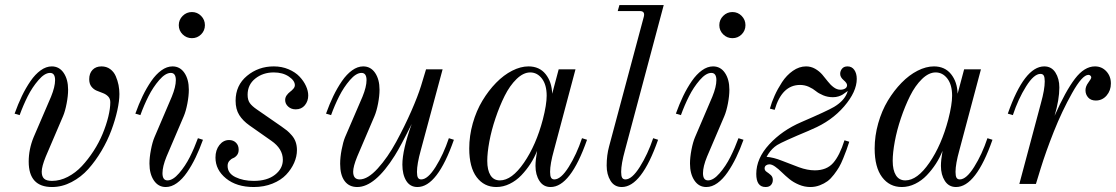

<svg xmlns="http://www.w3.org/2000/svg" viewBox="-20 -732 4440 764"><path d="M58.1 -273.9 38.1 -279.8Q51.8 -317.9 67.1 -349.9Q82.5 -381.8 101.3 -409.2Q120.1 -436.5 141.8 -452.1Q163.6 -467.8 186 -467.8Q215.8 -467.8 233.4 -441.9Q251 -416 251 -375Q251 -350.6 245.1 -320.1Q239.3 -289.6 231 -270L162.1 -108.9Q146 -69.3 146 -48.8Q146 -29.8 155.5 -21Q165 -12.2 187 -12.2Q218.8 -12.2 249.8 -28.3Q280.8 -44.4 305.7 -71Q330.6 -97.7 352.3 -131.1Q374 -164.6 388.4 -199.5Q402.8 -234.4 410.9 -267.3Q418.9 -300.3 418.9 -325.2Q418.9 -339.4 410.4 -348.1Q401.9 -356.9 389.4 -361.6Q377 -366.2 364.5 -371.3Q352.1 -376.5 343.5 -387.7Q335 -398.9 335 -417Q335 -439.9 348.1 -453.9Q361.3 -467.8 383.8 -467.8Q403.8 -467.8 418.5 -457Q433.1 -446.3 440.7 -428.7Q448.2 -411.1 451.7 -393.6Q455.1 -376 455.1 -357.9Q455.1 -330.1 446.8 -292.5Q438.5 -254.9 423.1 -213.4Q407.7 -171.9 383.8 -131.6Q359.9 -91.3 331.3 -59.3Q302.7 -27.3 264.9 -7.6Q227.1 12.2 187 12.2Q94.2 12.2 94.2 -88.9Q94.2 -138.2 113.8 -186L183.1 -347.2Q199.2 -386.7 199.2 -413.1Q199.2 -441.9 179.2 -441.9Q157.7 -441.9 133.1 -413.3Q108.4 -384.8 90.3 -348.9Q72.3 -313 58.1 -273.9Z M706.8 -668.7Q722.2 -684.1 743.7 -684.1Q765.1 -684.1 780.3 -668.7Q795.4 -653.3 795.4 -631.8Q795.4 -610.4 780.3 -595.2Q765.1 -580.1 743.7 -580.1Q722.2 -580.1 706.8 -595.2Q691.4 -610.4 691.4 -631.8Q691.4 -653.3 706.8 -668.7ZM538.6 -273.9 518.6 -279.8Q532.2 -317.9 547.6 -349.9Q563 -381.8 581.8 -409.2Q600.6 -436.5 622.3 -452.1Q644 -467.8 666.5 -467.8Q696.3 -467.8 713.9 -441.9Q731.4 -416 731.4 -375Q731.4 -350.6 725.6 -320.1Q719.7 -289.6 711.4 -270L642.6 -108.9Q626.5 -69.3 626.5 -43Q626.5 -14.2 646.5 -14.2Q668 -14.2 692.6 -42.7Q717.3 -71.3 735.4 -107.2Q753.4 -143.1 767.6 -182.1L787.6 -175.8Q773.9 -137.7 758.5 -105.7Q743.2 -73.7 724.4 -46.4Q705.6 -19 683.8 -3.4Q662.1 12.2 639.6 12.2Q609.9 12.2 592.3 -13.9Q574.7 -40 574.7 -81.1Q574.7 -105.5 580.6 -136Q586.4 -166.5 594.7 -186L663.6 -347.2Q679.7 -386.7 679.7 -413.1Q679.7 -441.9 659.7 -441.9Q638.2 -441.9 613.5 -413.3Q588.9 -384.8 570.8 -348.9Q552.7 -313 538.6 -273.9Z M1069.3 -467.8Q1101.6 -467.8 1128.4 -456.3Q1155.3 -444.8 1171.9 -427.2Q1188.5 -409.7 1197.5 -389.9Q1206.5 -370.1 1206.5 -352.1Q1206.5 -329.6 1193.1 -313.2Q1179.7 -296.9 1156.7 -296.9Q1138.7 -296.9 1126.7 -307.9Q1114.7 -318.8 1114.7 -334Q1114.7 -344.2 1120.8 -352.8Q1127 -361.3 1134 -366.5Q1141.1 -371.6 1147.2 -378.7Q1153.3 -385.7 1153.3 -393.1Q1153.3 -411.1 1129.2 -427.5Q1105 -443.8 1069.3 -443.8Q1026.4 -443.8 995.8 -419.4Q965.3 -395 965.3 -355Q965.3 -334 974.1 -321.8Q982.9 -309.6 1001.5 -296.9L1099.6 -229Q1113.8 -219.2 1122.1 -212.4Q1130.4 -205.6 1140.9 -193.6Q1151.4 -181.6 1156.5 -167Q1161.6 -152.3 1161.6 -134.8Q1161.6 -109.4 1150.4 -84Q1139.2 -58.6 1118.7 -36.9Q1098.1 -15.1 1064.5 -1.5Q1030.8 12.2 989.7 12.2Q921.4 12.2 879.4 -22Q837.4 -56.2 837.4 -105Q837.4 -134.8 853 -154.8Q868.7 -174.8 891.6 -174.8Q908.2 -174.8 918.9 -164.3Q929.7 -153.8 929.7 -136.2Q929.7 -123 922.9 -114.5Q916 -106 907.7 -102.8Q899.4 -99.6 892.6 -91.8Q885.7 -84 885.7 -71.8Q885.7 -42.5 916.7 -27.3Q947.8 -12.2 989.7 -12.2Q1043 -12.2 1074.2 -36.6Q1105.5 -61 1105.5 -96.2Q1105.5 -140.1 1059.6 -171.9L972.7 -232.9Q946.3 -251.5 931.9 -274.4Q917.5 -297.4 917.5 -331.1Q917.5 -392.6 962.9 -430.2Q1008.3 -467.8 1069.3 -467.8Z M1766.1 -182.1 1786.1 -175.8Q1720.2 12.2 1641.1 12.2Q1611.8 12.2 1596.4 -12.7Q1581.1 -37.6 1581.1 -77.1Q1581.1 -135.3 1618.2 -238.8Q1574.7 -150.9 1550.8 -112.8Q1472.2 12.2 1401.4 12.2Q1369.1 12.2 1351.3 -11.7Q1333.5 -35.6 1333.5 -80.1Q1333.5 -106 1339.4 -136.5Q1345.2 -167 1353 -186L1422.4 -347.2Q1438.5 -386.7 1438.5 -413.1Q1438.5 -441.9 1418.5 -441.9Q1397 -441.9 1372.3 -413.3Q1347.7 -384.8 1329.6 -348.9Q1311.5 -313 1297.4 -273.9L1277.3 -279.8Q1291 -317.9 1306.4 -349.9Q1321.8 -381.8 1340.6 -409.2Q1359.4 -436.5 1381.1 -452.1Q1402.8 -467.8 1425.3 -467.8Q1455.1 -467.8 1472.7 -441.9Q1490.2 -416 1490.2 -375Q1490.2 -350.6 1484.4 -320.1Q1478.5 -289.6 1470.2 -270L1401.4 -108.9Q1385.3 -69.3 1385.3 -48.8Q1385.3 -18.1 1411.1 -18.1Q1443.4 -18.1 1483.2 -61.8Q1522.9 -105.5 1556.9 -168.2Q1590.8 -231 1616.7 -290Q1642.6 -349.1 1655.3 -390.1L1675.3 -456.1H1741.2L1654.3 -133.8Q1639.2 -79.6 1639.2 -47.9Q1639.2 -31.7 1643.1 -24.9Q1647 -18.1 1656.2 -18.1Q1682.1 -18.1 1713.4 -67.9Q1744.6 -117.7 1766.1 -182.1Z M2203.1 -456.1H2270L2184.1 -133.8Q2168.9 -79.6 2168.9 -47.9Q2168.9 -31.7 2172.9 -24.9Q2176.8 -18.1 2186 -18.1Q2211.9 -18.1 2243.2 -67.9Q2274.4 -117.7 2295.9 -182.1L2315.9 -175.8Q2250 12.2 2170.9 12.2Q2142.1 12.2 2126.5 -12.2Q2110.8 -36.6 2110.8 -71.8Q2110.8 -94.7 2117.2 -131.8Q2106.4 -104.5 2090.6 -80.1Q2074.7 -55.7 2054.4 -34.4Q2034.2 -13.2 2008.3 -0.5Q1982.4 12.2 1955.1 12.2Q1906.2 12.2 1876.7 -27.1Q1847.2 -66.4 1847.2 -141.1Q1847.2 -191.4 1861.3 -241.5Q1875.5 -291.5 1899.7 -331.5Q1923.8 -371.6 1954.1 -402.6Q1984.4 -433.6 2018.1 -450.7Q2051.8 -467.8 2083 -467.8Q2126.5 -467.8 2151.1 -437Q2175.8 -406.2 2177.2 -358.9ZM1969.2 -14.2Q2016.6 -14.2 2064.9 -84.5Q2113.3 -154.8 2140.1 -256.8Q2155.3 -315.9 2155.3 -351.1Q2155.3 -394.5 2136.5 -419.2Q2117.7 -443.8 2089.8 -443.8Q2062.5 -443.8 2035.4 -417.5Q2008.3 -391.1 1988 -350.3Q1967.8 -309.6 1951.7 -261.7Q1935.5 -213.9 1927.2 -168.9Q1918.9 -124 1918.9 -91.8Q1918.9 -55.2 1931.6 -34.7Q1944.3 -14.2 1969.2 -14.2Z M2579.1 -182.1 2598.6 -175.8Q2532.7 12.2 2454.1 12.2Q2424.8 12.2 2409.4 -12.7Q2394 -37.6 2394 -73.2Q2394 -114.3 2403.8 -149.9L2542 -666Q2547.4 -688 2525.9 -688H2438L2444.8 -711.9H2621.1L2466.8 -133.8Q2451.7 -79.6 2451.7 -47.9Q2451.7 -31.7 2455.6 -24.9Q2459.5 -18.1 2468.8 -18.1Q2494.6 -18.1 2526.1 -68.1Q2557.6 -118.2 2579.1 -182.1Z M2857.7 -668.7Q2873 -684.1 2894.5 -684.1Q2916 -684.1 2931.2 -668.7Q2946.3 -653.3 2946.3 -631.8Q2946.3 -610.4 2931.2 -595.2Q2916 -580.1 2894.5 -580.1Q2873 -580.1 2857.7 -595.2Q2842.3 -610.4 2842.3 -631.8Q2842.3 -653.3 2857.7 -668.7ZM2689.5 -273.9 2669.4 -279.8Q2683.1 -317.9 2698.5 -349.9Q2713.9 -381.8 2732.7 -409.2Q2751.5 -436.5 2773.2 -452.1Q2794.9 -467.8 2817.4 -467.8Q2847.2 -467.8 2864.7 -441.9Q2882.3 -416 2882.3 -375Q2882.3 -350.6 2876.5 -320.1Q2870.6 -289.6 2862.3 -270L2793.5 -108.9Q2777.3 -69.3 2777.3 -43Q2777.3 -14.2 2797.4 -14.2Q2818.8 -14.2 2843.5 -42.7Q2868.2 -71.3 2886.2 -107.2Q2904.3 -143.1 2918.5 -182.1L2938.5 -175.8Q2924.8 -137.7 2909.4 -105.7Q2894 -73.7 2875.2 -46.4Q2856.4 -19 2834.7 -3.4Q2813 12.2 2790.5 12.2Q2760.7 12.2 2743.2 -13.9Q2725.6 -40 2725.6 -81.1Q2725.6 -105.5 2731.4 -136Q2737.3 -166.5 2745.6 -186L2814.5 -347.2Q2830.6 -386.7 2830.6 -413.1Q2830.6 -441.9 2810.5 -441.9Q2789.1 -441.9 2764.4 -413.3Q2739.7 -384.8 2721.7 -348.9Q2703.6 -313 2689.5 -273.9Z M3062.5 -294.9 3043.5 -299.8Q3050.3 -324.7 3062.3 -351.3Q3074.2 -377.9 3092 -405.3Q3109.9 -432.6 3135 -450.2Q3160.2 -467.8 3187.5 -467.8Q3207 -467.8 3223.6 -458.3Q3240.2 -448.7 3252 -435.1Q3263.7 -421.4 3274.2 -407.7Q3284.7 -394 3297.6 -384.5Q3310.5 -375 3324.2 -375Q3335 -375 3342.8 -379.6Q3350.6 -384.3 3350.6 -393.1Q3350.6 -401.4 3336.9 -413.1Q3323.2 -424.8 3323.2 -438Q3323.2 -449.7 3330.6 -458.7Q3337.9 -467.8 3352.5 -467.8Q3369.6 -467.8 3379.4 -453.9Q3389.2 -439.9 3389.2 -418Q3389.2 -367.2 3339.1 -308.8Q3289.1 -250.5 3211.4 -217.8H3210.9L3210.4 -217.3H3210L3209.5 -216.8H3209L3208.5 -216.3H3208H3207.5L3207 -215.8H3206.5L3206.1 -215.3H3205.6L3205.1 -214.8H3204.6H3204.1L3203.6 -214.4H3203.1L3202.6 -213.9H3202.1L3201.7 -213.4H3201.2L3200.7 -212.9Q3094.2 -168.5 3072.3 -154.8Q3051.8 -141.6 3037.1 -119.1Q3034.7 -115.2 3030.3 -107.9Q3057.6 -106 3091.8 -92.3Q3126 -78.6 3159.4 -66.4Q3192.9 -54.2 3222.2 -54.2Q3269.5 -54.2 3295.4 -83.7Q3321.3 -113.3 3340.3 -173.8L3359.4 -168Q3352.5 -147.5 3348.4 -135.5Q3344.2 -123.5 3335.4 -102.1Q3326.7 -80.6 3318.8 -67.1Q3311 -53.7 3298.3 -37.1Q3285.6 -20.5 3272.7 -11Q3259.8 -1.5 3241.9 5.4Q3224.1 12.2 3204.6 12.2Q3181.2 12.2 3159.2 2.9Q3137.2 -6.3 3121.1 -19.5Q3105 -32.7 3091.3 -46.1Q3077.6 -59.6 3064.7 -68.8Q3051.8 -78.1 3041.5 -78.1Q3034.2 -78.1 3028.3 -74Q3022.5 -69.8 3022.5 -62Q3022.5 -53.7 3030.5 -48.3Q3038.6 -43 3046.9 -35.6Q3055.2 -28.3 3055.2 -16.1Q3055.2 -4.4 3048.1 3.9Q3041 12.2 3026.4 12.2Q2989.3 12.2 2989.3 -40Q2989.3 -101.6 3040.8 -157.5Q3092.3 -213.4 3168.5 -246.1Q3272.5 -291 3298.8 -306.6Q3336.4 -329.1 3349.6 -359.4Q3351.6 -364.3 3353.5 -370.1Q3339.4 -359.9 3333.5 -356Q3327.6 -352.1 3317.1 -348.6Q3306.6 -345.2 3294.4 -345.2Q3273.4 -345.2 3255.4 -352.8Q3237.3 -360.4 3226.3 -369.6Q3215.3 -378.9 3198.7 -386.5Q3182.1 -394 3163.6 -394Q3091.3 -394 3062.5 -294.9Z M3816.4 -456.1H3883.3L3797.4 -133.8Q3782.2 -79.6 3782.2 -47.9Q3782.2 -31.7 3786.1 -24.9Q3790 -18.1 3799.3 -18.1Q3825.2 -18.1 3856.4 -67.9Q3887.7 -117.7 3909.2 -182.1L3929.2 -175.8Q3863.3 12.2 3784.2 12.2Q3755.4 12.2 3739.7 -12.2Q3724.1 -36.6 3724.1 -71.8Q3724.1 -94.7 3730.5 -131.8Q3719.7 -104.5 3703.9 -80.1Q3688 -55.7 3667.7 -34.4Q3647.5 -13.2 3621.6 -0.5Q3595.7 12.2 3568.4 12.2Q3519.5 12.2 3490 -27.1Q3460.4 -66.4 3460.4 -141.1Q3460.4 -191.4 3474.6 -241.5Q3488.8 -291.5 3512.9 -331.5Q3537.1 -371.6 3567.4 -402.6Q3597.7 -433.6 3631.3 -450.7Q3665 -467.8 3696.3 -467.8Q3739.7 -467.8 3764.4 -437Q3789.1 -406.2 3790.5 -358.9ZM3582.5 -14.2Q3629.9 -14.2 3678.2 -84.5Q3726.6 -154.8 3753.4 -256.8Q3768.6 -315.9 3768.6 -351.1Q3768.6 -394.5 3749.8 -419.2Q3731 -443.8 3703.1 -443.8Q3675.8 -443.8 3648.7 -417.5Q3621.6 -391.1 3601.3 -350.3Q3581.1 -309.6 3564.9 -261.7Q3548.8 -213.9 3540.5 -168.9Q3532.2 -124 3532.2 -91.8Q3532.2 -55.2 3544.9 -34.7Q3557.6 -14.2 3582.5 -14.2Z M4010.3 -273.9 3990.2 -279.8Q4056.2 -467.8 4135.3 -467.8Q4164.1 -467.8 4179.7 -443.4Q4195.3 -418.9 4195.3 -383.8Q4195.3 -335.9 4176.3 -271Q4219.7 -369.1 4257.3 -418.5Q4294.9 -467.8 4336.9 -467.8Q4364.3 -467.8 4382.3 -448.2Q4400.4 -428.7 4400.4 -399.9Q4400.4 -371.6 4383.3 -351.8Q4366.2 -332 4340.3 -332Q4320.8 -332 4310.1 -344Q4299.3 -356 4299.3 -373Q4299.3 -388.2 4310.8 -403.6Q4322.3 -418.9 4322.3 -423.8Q4322.3 -428.2 4318.8 -431.2Q4315.4 -434.1 4311 -434.1Q4286.6 -434.1 4246.1 -361.8Q4205.6 -289.6 4173.3 -208.3Q4141.1 -127 4121.1 -62L4102.1 0H4036.1L4122.1 -321.8Q4137.2 -376 4137.2 -408.2Q4137.2 -424.3 4133.3 -431.2Q4129.4 -438 4120.1 -438Q4094.2 -438 4063 -388.2Q4031.7 -338.4 4010.3 -273.9Z"/></svg>

Font: Flanker Steampunk
Style: Italic
Weight: 400
Italic angle: -12°
Designer: Alexey Kryukov, Leonardo Di Lena
Foundry: Alexey Kryukov, Leonardo Di Lena
Version: 1.210